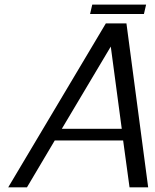

<svg xmlns="http://www.w3.org/2000/svg" viewBox="-20 -800 663 820"><path d="M533.2 0ZM374 -780.3H604L594.7 -740.2H364.7ZM533.2 -2.9ZM15.1 0 432.1 -700.2H520L612.8 0H533.2L505.9 -200.2H213.9L95.2 0ZM453.1 -601.1 244.1 -250H500Z"/></svg>

Font: Pfennig
Style: Italic
Weight: 500
Italic angle: -13°
Version: Version 20120410 ; ttfautohint (v0.8)